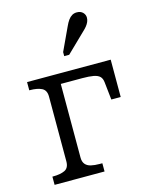

<svg xmlns="http://www.w3.org/2000/svg" viewBox="-121 -890 764 969"><g transform="rotate(-15 261.5 -406.0)"><path d="M130 -99V-438Q130 -471 107 -482.5Q84 -494 45 -494H42V-537H204V-99Q204 -77 214.5 -64.5Q225 -52 244 -47.5Q263 -43 289 -43H303V0H42V-43H45Q84 -43 107 -54Q130 -65 130 -99ZM157 -484V-537H479V-342H430L420 -434Q418 -455 407 -465.5Q396 -476 374 -480Q352 -484 317 -484ZM313 -756Q321 -774 330 -786.5Q339 -799 350 -805.5Q361 -812 375 -812Q395 -812 406.5 -800.5Q418 -789 418 -773Q418 -762 413.5 -751.5Q409 -741 401 -731Q393 -721 382 -711L283 -615H257V-636Z"/></g></svg>

Font: Roboto Serif Light
Style: Regular
Weight: 300
Designer: Greg Gazdowicz
Foundry: Commercial Type
Version: Version 1.008